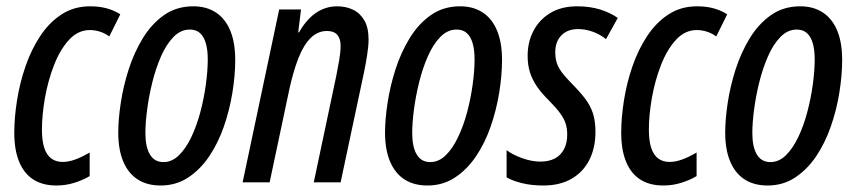

<svg xmlns="http://www.w3.org/2000/svg" viewBox="-20 -567 2663 597"><path d="M155.3 9.8Q112.8 9.8 83.7 -8.8Q54.7 -27.3 39.6 -64Q24.4 -100.6 24.4 -153.8Q24.4 -201.7 33 -255.4Q41.5 -309.1 59.3 -360.8Q77.1 -412.6 105 -454.8Q132.8 -497.1 171.4 -522.2Q210 -547.4 260.3 -547.4Q288.1 -547.4 311 -541.3Q334 -535.2 354 -522.5L319.8 -453.6Q307.1 -463.4 291 -468.5Q274.9 -473.6 259.8 -473.6Q222.2 -473.6 194.1 -442.6Q166 -411.6 147.5 -363.3Q128.9 -314.9 119.6 -261.7Q110.4 -208.5 110.4 -163.6Q110.4 -129.4 117.7 -107.2Q125 -85 139.4 -74.2Q153.8 -63.5 174.8 -63.5Q193.4 -63.5 214.6 -71.3Q235.8 -79.1 258.8 -92.8V-19.5Q238.8 -7.3 211.7 1.2Q184.6 9.8 155.3 9.8Z M479.5 9.8Q437.5 9.8 408.2 -9Q378.9 -27.8 363.3 -64.7Q347.7 -101.6 347.7 -154.8Q347.7 -195.3 355.5 -247.1Q363.3 -298.8 380.1 -351.3Q397 -403.8 424.3 -448.5Q451.7 -493.2 490.5 -520.3Q529.3 -547.4 581.1 -547.4Q622.1 -547.4 651.4 -528.1Q680.7 -508.8 696 -471.7Q711.4 -434.6 711.4 -380.9Q711.4 -332.5 702.6 -278.6Q693.8 -224.6 676 -173.3Q658.2 -122.1 630.4 -80.8Q602.5 -39.6 564.9 -14.9Q527.3 9.8 479.5 9.8ZM488.3 -63Q514.6 -63 536.4 -84.2Q558.1 -105.5 575 -140.9Q591.8 -176.3 603 -218.8Q614.3 -261.2 620.1 -304.2Q626 -347.2 626 -382.8Q626 -412.1 619.9 -432.9Q613.8 -453.6 601.6 -464.4Q589.4 -475.1 570.3 -475.1Q542 -475.1 519.5 -452.1Q497.1 -429.2 480.7 -391.8Q464.4 -354.5 453.6 -311Q442.9 -267.6 437.5 -226.1Q432.1 -184.6 432.1 -153.8Q432.1 -109.9 446.3 -86.4Q460.4 -63 488.3 -63Z M734.4 0 848.1 -537.6H916L907.2 -466.3H909.7Q924.3 -492.2 942.6 -510.5Q960.9 -528.8 982.4 -538.1Q1003.9 -547.4 1028.3 -547.4Q1055.7 -547.4 1077.6 -536.9Q1099.6 -526.4 1112.8 -503.7Q1126 -481 1126 -444.3Q1126 -423.8 1121.8 -397.2Q1117.7 -370.6 1112.3 -344.2L1039.1 0H955.6L1025.4 -330.1Q1030.3 -354.5 1034.7 -379.9Q1039.1 -405.3 1039.1 -424.8Q1039.1 -446.8 1028.6 -458.7Q1018.1 -470.7 996.6 -470.7Q968.3 -470.7 946.3 -449.2Q924.3 -427.7 908.2 -387Q892.1 -346.2 879.4 -288.1L818.4 0Z M1309.1 9.8Q1267.1 9.8 1237.8 -9Q1208.5 -27.8 1192.9 -64.7Q1177.2 -101.6 1177.2 -154.8Q1177.2 -195.3 1185.1 -247.1Q1192.9 -298.8 1209.7 -351.3Q1226.6 -403.8 1253.9 -448.5Q1281.2 -493.2 1320.1 -520.3Q1358.9 -547.4 1410.6 -547.4Q1451.7 -547.4 1481 -528.1Q1510.3 -508.8 1525.6 -471.7Q1541 -434.6 1541 -380.9Q1541 -332.5 1532.2 -278.6Q1523.4 -224.6 1505.6 -173.3Q1487.8 -122.1 1460 -80.8Q1432.1 -39.6 1394.5 -14.9Q1356.9 9.8 1309.1 9.8ZM1317.9 -63Q1344.2 -63 1366 -84.2Q1387.7 -105.5 1404.5 -140.9Q1421.4 -176.3 1432.6 -218.8Q1443.8 -261.2 1449.7 -304.2Q1455.6 -347.2 1455.6 -382.8Q1455.6 -412.1 1449.5 -432.9Q1443.4 -453.6 1431.2 -464.4Q1418.9 -475.1 1399.9 -475.1Q1371.6 -475.1 1349.1 -452.1Q1326.7 -429.2 1310.3 -391.8Q1293.9 -354.5 1283.2 -311Q1272.5 -267.6 1267.1 -226.1Q1261.7 -184.6 1261.7 -153.8Q1261.7 -109.9 1275.9 -86.4Q1290 -63 1317.9 -63Z M1669.4 9.8Q1632.3 9.8 1602.8 2.4Q1573.2 -4.9 1555.2 -15.6V-100.1Q1574.7 -85.4 1604.2 -75Q1633.8 -64.5 1660.2 -64.5Q1686.5 -64.5 1705.1 -74.2Q1723.6 -84 1733.6 -102.8Q1743.7 -121.6 1743.7 -148.4Q1743.7 -167 1739 -182.1Q1734.4 -197.3 1722.2 -214.1Q1710 -231 1687.5 -253.9Q1665 -275.9 1650.1 -297.4Q1635.3 -318.8 1627.9 -342Q1620.6 -365.2 1620.6 -393.1Q1620.6 -436.5 1638.9 -471.4Q1657.2 -506.3 1691.7 -526.9Q1726.1 -547.4 1774.9 -547.4Q1814 -547.4 1846.2 -537.4Q1878.4 -527.3 1900.9 -511.2L1864.3 -445.3Q1845.7 -460.4 1822.8 -468.5Q1799.8 -476.6 1777.3 -476.6Q1744.6 -476.6 1725.6 -457Q1706.5 -437.5 1706.5 -404.8Q1706.5 -387.7 1710.7 -373.3Q1714.8 -358.9 1725.8 -343.8Q1736.8 -328.6 1756.8 -308.1Q1782.7 -282.2 1799.1 -260.7Q1815.4 -239.3 1823.5 -215.1Q1831.5 -190.9 1831.5 -156.7Q1831.5 -107.4 1812.5 -69.8Q1793.5 -32.2 1757.3 -11.2Q1721.2 9.8 1669.4 9.8Z M2042.5 9.8Q2000 9.8 1970.9 -8.8Q1941.9 -27.3 1926.8 -64Q1911.6 -100.6 1911.6 -153.8Q1911.6 -201.7 1920.2 -255.4Q1928.7 -309.1 1946.5 -360.8Q1964.4 -412.6 1992.2 -454.8Q2020 -497.1 2058.6 -522.2Q2097.2 -547.4 2147.5 -547.4Q2175.3 -547.4 2198.2 -541.3Q2221.2 -535.2 2241.2 -522.5L2207 -453.6Q2194.3 -463.4 2178.2 -468.5Q2162.1 -473.6 2147 -473.6Q2109.4 -473.6 2081.3 -442.6Q2053.2 -411.6 2034.7 -363.3Q2016.1 -314.9 2006.8 -261.7Q1997.6 -208.5 1997.6 -163.6Q1997.6 -129.4 2004.9 -107.2Q2012.2 -85 2026.6 -74.2Q2041 -63.5 2062 -63.5Q2080.6 -63.5 2101.8 -71.3Q2123 -79.1 2146 -92.8V-19.5Q2126 -7.3 2098.9 1.2Q2071.8 9.8 2042.5 9.8Z M2366.7 9.8Q2324.7 9.8 2295.4 -9Q2266.1 -27.8 2250.5 -64.7Q2234.9 -101.6 2234.9 -154.8Q2234.9 -195.3 2242.7 -247.1Q2250.5 -298.8 2267.3 -351.3Q2284.2 -403.8 2311.5 -448.5Q2338.9 -493.2 2377.7 -520.3Q2416.5 -547.4 2468.3 -547.4Q2509.3 -547.4 2538.6 -528.1Q2567.9 -508.8 2583.3 -471.7Q2598.6 -434.6 2598.6 -380.9Q2598.6 -332.5 2589.8 -278.6Q2581.1 -224.6 2563.2 -173.3Q2545.4 -122.1 2517.6 -80.8Q2489.7 -39.6 2452.1 -14.9Q2414.6 9.8 2366.7 9.8ZM2375.5 -63Q2401.9 -63 2423.6 -84.2Q2445.3 -105.5 2462.2 -140.9Q2479 -176.3 2490.2 -218.8Q2501.5 -261.2 2507.3 -304.2Q2513.2 -347.2 2513.2 -382.8Q2513.2 -412.1 2507.1 -432.9Q2501 -453.6 2488.8 -464.4Q2476.6 -475.1 2457.5 -475.1Q2429.2 -475.1 2406.7 -452.1Q2384.3 -429.2 2367.9 -391.8Q2351.6 -354.5 2340.8 -311Q2330.1 -267.6 2324.7 -226.1Q2319.3 -184.6 2319.3 -153.8Q2319.3 -109.9 2333.5 -86.4Q2347.7 -63 2375.5 -63Z"/></svg>

Font: Open Sans Condensed Medium
Style: Italic
Weight: 500
Width: 3
Italic angle: -12°
Designer: Monotype Design Team
Foundry: Monotype Imaging Inc.
Version: Version 3.000